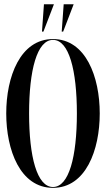

<svg xmlns="http://www.w3.org/2000/svg" viewBox="-20 -896 510 924"><path d="M191.5 -875.5 182 -744H189L239.5 -875.5ZM286.5 -875.5 277 -744H284L334.5 -875.5ZM235 -708C77 -708 10 -526 10 -350C10 -174 77 8 235 8C393 8 460 -174 460 -350C460 -526 393 -708 235 -708ZM235 4C158 4 120 -142 120 -350C120 -558 158 -704 235 -704C312 -704 350 -558 350 -350C350 -142 312 4 235 4Z"/></svg>

Font: Picaflor 96 pt
Style: Regular
Weight: 400
Designer: Ariel Martín Pérez
Foundry: Tunera Type Foundry
Version: Version 1.000;hotconv 1.0.109;makeotfexe 2.5.65596